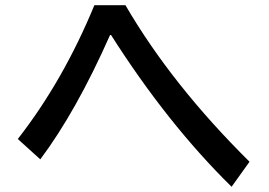

<svg xmlns="http://www.w3.org/2000/svg" viewBox="-20 -734 1039 742"><path d="M48.8 -196.8Q224.6 -422.4 344.7 -713.9H464.8Q643.6 -406.7 944.3 -108.9L875 -12.2Q627.9 -254.9 409.2 -598.6H405.3Q274.4 -303.2 135.7 -118.2Z"/></svg>

Font: UDEV Gothic 35
Style: Bold
Weight: 700
Version: v2.1.0; ttfautohint (v1.8.4.7-5d5b-dirty) -l 6 -r 45 -G 200 